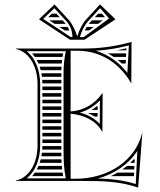

<svg xmlns="http://www.w3.org/2000/svg" viewBox="-20 -820 725 870"><path d="M203.5 -728C211.5 -722.7 219.6 -717.3 227.7 -712H277.7C276.1 -714 274.4 -716 272.7 -717.9L263.3 -728ZM248.9 -698 273.2 -682H293.6C291.9 -687.6 289.7 -692.9 287 -698ZM214.9 -758 198.3 -742H250.4C245.5 -747.3 240.6 -752.7 235.7 -758ZM382.3 -712H424.3L446.1 -728H396.7L387.3 -717.9C385.6 -716 383.9 -714.1 382.3 -712ZM372.7 -698C369.6 -692.9 366.8 -687.5 364.2 -682H383.4C390.7 -687.3 398 -692.7 405.2 -698ZM424.3 -758 409.6 -742H455.9L442 -758ZM328.9 -658C320.3 -684.2 308.3 -711.7 288.8 -732.8L226.9 -800L156.7 -732.5L296.9 -640H363.1L503.3 -732.5L433.1 -800L371.2 -732.8C351.7 -711.7 339.7 -684.2 331.1 -658ZM359.5 -652H341.8L342.5 -654.2C350.9 -679.7 362.4 -705.6 380 -724.7L433.6 -782.9L474.2 -736.3ZM300.5 -652 175.8 -734.3 226.4 -782.9 280 -724.7C298.9 -704.2 307.7 -680.1 308.2 -652ZM510.1 -592H552.7L553.2 -601.3C538.2 -597.7 524 -594.6 510.1 -592ZM551.9 -578H468.7C477.8 -573.1 486.6 -567.8 495 -562H551.1ZM550.3 -548H513.9C520.2 -542.9 526.3 -537.6 532.2 -532H549.4ZM482.2 -22H586.9C587.1 -27.3 587.4 -32.7 587.6 -38H512.6C502.8 -32.2 492.6 -26.8 482.2 -22ZM570.3 -82H589.6C589.9 -87.3 590.1 -92.7 590.4 -98H585.6C580.7 -92.5 575.6 -87.1 570.3 -82ZM554.8 -68C548.2 -62.4 541.3 -57 534.1 -52H588.2C588.5 -57.3 588.7 -62.7 589 -68ZM417.9 -338C410.3 -331.9 402.6 -326.6 394.9 -322H422.6C422.6 -327.3 422.6 -332.7 422.7 -338ZM422.5 -308H378C388.8 -303.4 398.7 -298.1 408 -292H422.4C422.4 -297.3 422.5 -302.7 422.5 -308ZM125.8 -22H266C265 -27.4 264.2 -32.8 263.5 -38H138.1C134.3 -32.4 130.2 -27 125.8 -22ZM159.6 -82H259.2C258.9 -87.3 258.7 -92.6 258.5 -98H164.4C163 -92.6 161.4 -87.2 159.6 -82ZM154.3 -68C151.9 -62.5 149.3 -57.2 146.5 -52H261.7C261.1 -57.4 260.6 -62.7 260.2 -68ZM172 -158C172 -152.6 171.8 -147.3 171.4 -142H258V-158ZM170 -128C169.4 -122.6 168.5 -117.3 167.5 -112H258.2C258.1 -117.3 258.1 -122.6 258 -128ZM172 -202H258V-218H172ZM172 -188V-172H258V-188ZM172 -428V-412H258V-428ZM172 -398V-382H258V-398ZM172 -368V-352H258V-368ZM172 -338V-322H258V-338ZM172 -308V-292H258V-308ZM172 -278V-262H258V-278ZM172 -248V-232H258V-248ZM138 -562H263.3C264.1 -567.4 265 -572.7 265.9 -578H125.7C130.1 -573 134.2 -567.6 138 -562ZM146.5 -548C149.3 -542.8 151.8 -537.5 154.2 -532H259.8C260.3 -537.4 260.8 -542.7 261.4 -548ZM159.6 -518C161.4 -512.8 163 -507.4 164.4 -502H258.1C258.3 -507.4 258.5 -512.7 258.8 -518ZM167.5 -488C168.5 -482.7 169.4 -477.4 170 -472H258V-488ZM171.4 -458C171.8 -452.7 172 -447.4 172 -442H258V-458ZM300 -315V-590H332C435 -590 521.7 -534.5 574 -443H575L576 -630C499.3 -608.7 431.7 -600 352 -600H52V-598C113.6 -584.8 150 -517.2 150 -440V-160C150 -82.8 113.6 -15.2 52 -2V0H352C442.9 0 521.4 1 606 30L625 -217H624C592.4 -89.3 467.2 -10 322 -10H300V-305C361.9 -298.5 415.1 -273.9 443 -223H444L445 -398H444C409.1 -348.3 359.9 -318.9 300 -315ZM278 -12H100.8C141 -43.4 162 -99.6 162 -160V-440C162 -500.8 140 -557.4 100.8 -588H278C271.3 -554.3 268 -524.3 268 -490V-140C268 -94.7 269.2 -56.2 278 -12ZM341.6 -309.8C376.8 -319.5 407.6 -338.8 432.8 -365.3L432.2 -258.5C407.8 -284.9 376.8 -300.7 341.6 -309.8ZM423.6 -11.2C498.9 -31.8 563.1 -75.7 602.2 -136.3L595.2 13.9C536.6 -4.2 481.8 -9.5 423.6 -11.2ZM414.3 -590C464.9 -593.3 512.9 -601.1 563.9 -614.3L557.2 -489.7C519.3 -538.2 470.7 -572.6 414.3 -590Z"/></svg>

Font: SortefaxS02
Style: Medium
Weight: 500
Designer: gluk
Foundry: gluk
Version: Version 0.261